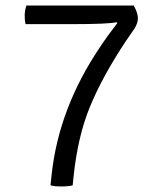

<svg xmlns="http://www.w3.org/2000/svg" viewBox="-20 -668 570 692"><path d="M75 -648H462Q477 -621 477 -602.5Q477 -584 464 -564L433 -519Q349 -392 304.5 -284Q260 -176 245 -30L242 0Q227 4 201 4Q175 4 162 0L166 -38Q192 -279 341 -499L351 -514Q365 -535 403 -585L400 -588Q372 -581 239 -581H72Q69 -594 69 -611Q69 -628 75 -648Z"/></svg>

Font: Signika
Style: Light
Weight: 300
Designer: Anna Giedrys
Foundry: Anna Giedrys
Version: Version 1.001